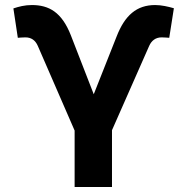

<svg xmlns="http://www.w3.org/2000/svg" viewBox="-20 -746 747 766"><path d="M33.4 -712.4 51.1 -595.2C53.6 -595.5 71.7 -596.9 81.3 -596.9C105.1 -596.9 121.1 -584.9 130.7 -563.2L277.7 -225.1V0H426.8V-226.6L575.3 -563.2C584.2 -583.1 600.1 -596.9 625 -596.9C634.2 -596.9 651.6 -595.5 655.2 -595.2L673.7 -713.1C651.6 -719.5 624.3 -725.9 599.1 -725.9C525.2 -725.9 478 -685 445 -599.8L354 -370L262.8 -604.8C226.6 -697.4 175.4 -725.9 107.2 -725.9C78.5 -725.9 54.7 -719.5 33.4 -712.4Z"/></svg>

Font: Inter-Hewn
Style: Bold
Weight: 700
Designer: Rasmus Andersson
Foundry: rsms
Version: Version 3.012;git-f93a4a705